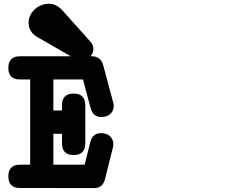

<svg xmlns="http://www.w3.org/2000/svg" viewBox="-20 -943 1244 1010"><path d="M454.1 -725.6Q462.4 -715.8 466.8 -707Q471.2 -698.2 471.2 -685.5Q471.2 -674.3 467.3 -664.8Q463.4 -655.3 456.5 -647H463.4Q486.8 -647 501.7 -635Q516.6 -623 522.9 -600.1Q535.6 -552.2 548.8 -503.4Q562 -454.6 574.7 -406.7Q577.1 -401.4 577.6 -396Q578.1 -390.6 578.1 -384.8Q578.1 -361.3 561.3 -344.5Q544.4 -327.6 512.2 -327.6Q469.7 -327.6 457 -373.5L416.5 -524.9H260.7V-361.8H306.2V-389.6Q306.2 -450.7 367.2 -450.7Q428.7 -450.7 428.7 -389.6V-189Q428.7 -127.4 367.2 -127.4Q306.2 -127.4 306.2 -189V-239.3H260.7V-76.7H425.3Q432.6 -106.4 440.2 -136.2Q447.8 -166 455.1 -195.8Q460.4 -218.3 474.6 -230.5Q488.8 -242.7 511.7 -242.7Q527.8 -242.7 539.8 -238Q551.8 -233.4 559.8 -225.3Q567.9 -217.3 572 -207Q576.2 -196.8 576.2 -185.1Q576.2 -176.8 573.7 -166L532.2 -0.5Q526.9 22 512.7 34.2Q498.5 46.4 476.6 46.4L85 45.9Q23.9 45.9 23.9 -15.1Q23.9 -76.7 85 -76.7H138.7V-524.9H85Q23.9 -524.9 23.9 -585.9Q23.9 -647 85 -647H352.1L178.7 -746.6Q130.4 -773.4 130.4 -824.7Q130.4 -844.2 139.2 -862.3Q147.9 -880.4 162.6 -893.8Q177.2 -907.2 196.5 -915.3Q215.8 -923.3 236.8 -923.3Q274.9 -923.3 306.2 -890.6Z"/></svg>

Font: Erica Type
Style: Bold Italic
Weight: 700
Monospace: yes
Designer: Peter Wiegel
Foundry: Peter Wiegel
Version: Version 1.000 2010 initial release